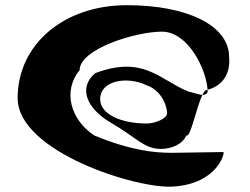

<svg xmlns="http://www.w3.org/2000/svg" viewBox="-20 -730 962 740"><path d="M48 -352C48 -144 512 0 648 -11C820 -22 848 -144 841 -144L643 -141C576 -141 487 -149 343 -208C253 -268 220 -378 287 -460C287 -541 502 -608 604 -608C704 -608 775 -465 780 -384C827 -396 870 -435 863 -511C863 -629 707 -710 469 -710C225 -710 48 -558 48 -352ZM347 -448C281 -393 312 -312 409 -256C506 -200 535 -156 600 -156C641 -156 684 -174 698 -208C714 -197 737 -317 760 -364C748 -365 728 -372 704 -378C595 -423 533 -518 347 -448ZM366 -348C366 -420 470 -438 546 -401C593 -385 622 -336 624 -294C624 -272 576 -254 546 -254C446 -254 366 -290 366 -348ZM760 -364C768 -364 775 -366 780 -374V-384C779 -384 777 -383 776 -383C771 -383 765 -375 760 -364Z"/></svg>

Font: Ampere
Style: Ext
Weight: 400
Version: Version 1